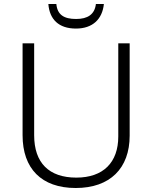

<svg xmlns="http://www.w3.org/2000/svg" viewBox="-20 -931 762 961"><path d="M500 -911H460C454 -859 419 -836 361 -836C300 -836 267 -857 262 -911H222C228 -834 274 -788 360 -788C444 -788 492 -835 500 -911ZM629 -252V-714H572V-248C572 -118 497 -42 362 -42C225 -42 151 -116 151 -254V-714H93V-254C93 -88 187 10 359 10C531 10 629 -89 629 -252Z"/></svg>

Font: Noto Sans Gujarati Light
Style: Regular
Weight: 300
Designer: Jelle Bosma - Monotype Design Team, Universal Thirst
Foundry: Monotype Imaging Inc.
Version: Version 2.106